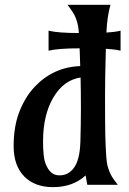

<svg xmlns="http://www.w3.org/2000/svg" viewBox="-20 -767 536 797"><path d="M419.4 -564.5Q416 -442.4 416 -372.6Q416 -302.7 416.3 -270.3Q416.5 -237.8 417 -209Q419.9 -101.6 426 -79.8Q432.1 -58.1 438.2 -45.7Q444.3 -33.2 452.1 -22.5L468.8 0H342.3L335.4 -38.6Q282.2 9.8 200.2 9.8Q125 9.8 81.5 -33.7Q36.6 -78.6 36.6 -160.4Q36.6 -242.2 60.5 -303.5Q84.5 -364.7 123.5 -406.2Q200.7 -488.3 313 -492.7L310.5 -566.4Q222.2 -566.4 181.6 -556.6V-639.6Q221.7 -629.9 307.1 -629.9V-633.3Q303.7 -687.5 276.9 -724.1L260.3 -747.1H438.5Q424.8 -697.8 421.9 -634.8V-631.8Q456.5 -633.8 480.5 -639.6V-556.6Q455.6 -562.5 419.4 -564.5ZM314.5 -445.3Q243.7 -434.6 201.2 -361.8Q158.7 -289.6 158.7 -179.7Q158.7 -114.7 168.7 -88.9Q178.7 -63 192.6 -51Q206.5 -39.1 226.3 -39.1Q246.1 -39.1 261 -47.1Q275.9 -55.2 287.1 -70.8Q311.5 -104 313.7 -179.2Q315.9 -254.4 315.9 -320.1Q315.9 -385.7 314.5 -445.3Z"/></svg>

Font: Amarante
Style: Regular
Weight: 400
Designer: Karolina Lach
Foundry: Sorkin Type Co.
Version: Version 1.001